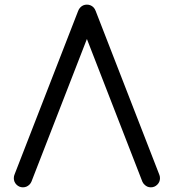

<svg xmlns="http://www.w3.org/2000/svg" viewBox="-20 -801 743 821"><path d="M114.3 -23.9Q111.3 -17.1 106 -11.7Q94.2 0 78.1 0Q62 0 50.5 -11.5Q39.1 -22.9 39.1 -39.1Q39.1 -48.3 42.5 -55.7L314 -753.9Q316.9 -762.7 324.2 -770Q335.4 -781.2 351.6 -781.2Q367.7 -781.2 379.4 -770Q386.2 -762.7 389.2 -753.9L660.6 -55.7Q664.1 -48.3 664.1 -39.1Q664.1 -22.9 652.6 -11.5Q641.1 0 625 0Q608.9 0 597.7 -11.7Q591.8 -17.1 588.9 -23.9L351.6 -634.3Z"/></svg>

Font: Comfortaa
Style: Regular
Weight: 400
Designer: Johan Aakerlund - aajohan
Foundry: Johan Aakerlund
Version: Version 2.004 2013